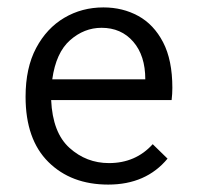

<svg xmlns="http://www.w3.org/2000/svg" viewBox="-20 -488 540 518"><path d="M272 10Q172 10 110.5 -51Q49 -112 49 -227Q49 -305 77.5 -358.5Q106 -412 153.5 -440Q201 -468 259 -468Q311 -468 353 -445Q395 -422 420 -374Q445 -326 445 -251Q445 -243 444.5 -234.5Q444 -226 443 -218H118Q122 -130 167.5 -89Q213 -48 274 -48Q346 -48 392 -99L432 -60Q374 10 272 10ZM121 -274H372Q372 -338 339.5 -375.5Q307 -413 254 -413Q207 -413 169 -379.5Q131 -346 121 -274Z"/></svg>

Font: Ligconsolata
Style: Regular
Weight: 400
Monospace: yes
Designer: Raph Levien, Cyreal, Brenton Simpson
Foundry: Raph Levien, Cyreal, Google
Version: Version 3.001; ttfautohint (v1.8.2.53-6de2)